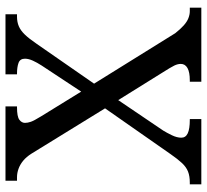

<svg xmlns="http://www.w3.org/2000/svg" viewBox="-47 -707 754 700"><g transform="rotate(-90 330.0 -357.0)"><path d="M8 0V-42H14Q38 -42 54.5 -48.5Q71 -55 85.5 -70.5Q100 -86 118 -112L285 -351L120 -619Q108 -638 94 -649.5Q80 -661 64.5 -666.5Q49 -672 34 -672H21V-714H292V-672H289Q255 -672 243.5 -663.5Q232 -655 232 -643Q232 -633 236 -621.5Q240 -610 256 -584L346 -438L441 -582Q452 -599 459 -614.5Q466 -630 466 -643Q466 -661 450.5 -666.5Q435 -672 412 -672H409V-714H628V-672H619Q600 -672 584.5 -665.5Q569 -659 554 -643.5Q539 -628 520 -600L375 -391L559 -95Q574 -76 587.5 -64Q601 -52 614 -47Q627 -42 639 -42H652V0H382V-42H387Q417 -42 432 -50.5Q447 -59 447 -75Q447 -86 441 -98.5Q435 -111 414 -144L315 -303L204 -139Q196 -126 187 -107.5Q178 -89 178 -73Q178 -57 194 -49.5Q210 -42 243 -42H246V0Z"/></g></svg>

Font: Noto Serif Gujarati
Style: Regular
Weight: 400
Designer: Universal Thirst, Indian Type Foundry and the Monotype Design Team
Foundry: Monotype Imaging Inc.
Version: Version 2.102